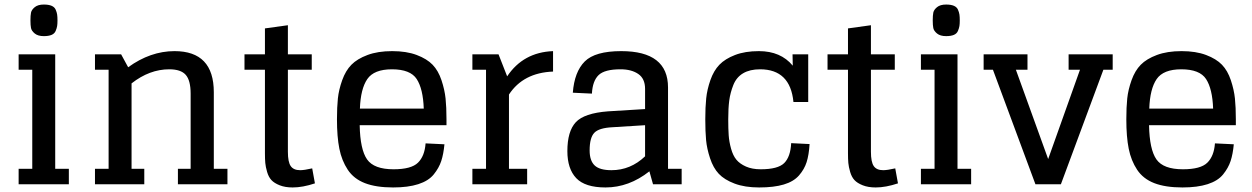

<svg xmlns="http://www.w3.org/2000/svg" viewBox="-20 -811 5511 845"><path d="M62 -504H122V-68H62V0H283V-68H223V-572H62ZM173 -652Q194 -652 207 -657.5Q220 -663 225 -675Q230 -687 231.5 -696.5Q233 -706 233 -721Q233 -737 231.5 -747Q230 -757 225 -768.5Q220 -780 207 -785.5Q194 -791 173 -791Q147 -791 133 -779.5Q119 -768 116.5 -755.5Q114 -743 114 -721Q114 -700 116.5 -687.5Q119 -675 133 -663.5Q147 -652 173 -652Z M398 -504H458V-68H398V0H615V-68H559V-444Q638 -506 725 -506Q776 -506 797.5 -481.5Q819 -457 819 -399V-68H763V0H981V-68H921V-405Q921 -586 748 -586Q642 -586 544 -515L513 -572H398Z M1056 -504H1146V-137Q1146 -111 1147.5 -94Q1149 -77 1155.5 -54.5Q1162 -32 1174.5 -18.5Q1187 -5 1211 4.5Q1235 14 1268 14Q1312 14 1366 -4L1354 -70Q1319 -62 1301 -62Q1272 -62 1259.5 -80Q1247 -98 1247 -143V-504H1352V-572H1247V-700L1146 -686V-572H1056Z M1710 14Q1776 14 1821 -0.5Q1866 -15 1889 -43.5Q1912 -72 1922 -102.5Q1932 -133 1936 -176L1853 -180Q1849 -124 1819.5 -95Q1790 -66 1712 -66Q1626 -66 1595.5 -109.5Q1565 -153 1563 -260H1945V-286Q1945 -339 1941 -377.5Q1937 -416 1923 -458Q1909 -500 1884 -526Q1859 -552 1814 -569Q1769 -586 1706 -586Q1643 -586 1597.5 -569Q1552 -552 1526.5 -526Q1501 -500 1486 -458Q1471 -416 1467 -377.5Q1463 -339 1463 -286Q1463 -209 1473.5 -156.5Q1484 -104 1510.5 -64Q1537 -24 1586 -5Q1635 14 1710 14ZM1705 -506Q1786 -506 1814 -463Q1842 -420 1845 -333H1564Q1567 -420 1596.5 -463Q1626 -506 1705 -506Z M2174 -572H2119H2059V-504H2119V-68H2059V0H2300V-68H2220V-395Q2283 -491 2414 -496V-586Q2283 -581 2212 -475Z M2854 0H2980V-68H2920V-426Q2920 -586 2714 -586Q2599 -586 2553.5 -540.5Q2508 -495 2501 -403L2585 -399Q2588 -455 2614.5 -480.5Q2641 -506 2711 -506Q2759 -506 2789 -485.5Q2819 -465 2819 -420V-331L2656 -321Q2551 -313 2514 -273Q2477 -233 2477 -146Q2477 -68 2516 -27Q2555 14 2645 14Q2748 14 2838 -57ZM2671 -62Q2619 -62 2597 -83Q2575 -104 2575 -149Q2575 -205 2595.5 -226.5Q2616 -248 2675 -251L2819 -260V-123Q2755 -62 2671 -62Z M3468 -572 3469 -522Q3416 -586 3320 -586Q3259 -586 3215 -569Q3171 -552 3146 -526Q3121 -500 3106.5 -458.5Q3092 -417 3088 -378Q3084 -339 3084 -286Q3084 -232 3087.5 -194.5Q3091 -157 3105 -114.5Q3119 -72 3143.5 -46Q3168 -20 3213 -3Q3258 14 3321 14Q3386 14 3429.5 1Q3473 -12 3496.5 -39Q3520 -66 3530 -97.5Q3540 -129 3543 -177L3462 -181Q3459 -121 3431.5 -93.5Q3404 -66 3328 -66Q3290 -66 3263 -78Q3236 -90 3221 -108Q3206 -126 3197.5 -156.5Q3189 -187 3187 -215.5Q3185 -244 3185 -286Q3185 -335 3189.5 -369Q3194 -403 3207.5 -437Q3221 -471 3250.5 -488.5Q3280 -506 3325 -506Q3458 -506 3472 -362H3537V-572Z M3622 -504H3712V-137Q3712 -111 3713.5 -94Q3715 -77 3721.5 -54.5Q3728 -32 3740.5 -18.5Q3753 -5 3777 4.5Q3801 14 3834 14Q3878 14 3932 -4L3920 -70Q3885 -62 3867 -62Q3838 -62 3825.5 -80Q3813 -98 3813 -143V-504H3918V-572H3813V-700L3712 -686V-572H3622Z M4033 -504H4093V-68H4033V0H4254V-68H4194V-572H4033ZM4144 -652Q4165 -652 4178 -657.5Q4191 -663 4196 -675Q4201 -687 4202.5 -696.5Q4204 -706 4204 -721Q4204 -737 4202.5 -747Q4201 -757 4196 -768.5Q4191 -780 4178 -785.5Q4165 -791 4144 -791Q4118 -791 4104 -779.5Q4090 -768 4087.5 -755.5Q4085 -743 4085 -721Q4085 -700 4087.5 -687.5Q4090 -675 4104 -663.5Q4118 -652 4144 -652Z M4502 -572H4309V-504H4350L4537 0H4649L4836 -504H4877V-572H4683V-504H4733L4593 -111L4451 -504H4502Z M5184 14Q5250 14 5295 -0.5Q5340 -15 5363 -43.5Q5386 -72 5396 -102.5Q5406 -133 5410 -176L5327 -180Q5323 -124 5293.5 -95Q5264 -66 5186 -66Q5100 -66 5069.5 -109.5Q5039 -153 5037 -260H5419V-286Q5419 -339 5415 -377.5Q5411 -416 5397 -458Q5383 -500 5358 -526Q5333 -552 5288 -569Q5243 -586 5180 -586Q5117 -586 5071.5 -569Q5026 -552 5000.5 -526Q4975 -500 4960 -458Q4945 -416 4941 -377.5Q4937 -339 4937 -286Q4937 -209 4947.5 -156.5Q4958 -104 4984.5 -64Q5011 -24 5060 -5Q5109 14 5184 14ZM5179 -506Q5260 -506 5288 -463Q5316 -420 5319 -333H5038Q5041 -420 5070.5 -463Q5100 -506 5179 -506Z"/></svg>

Font: Glegoo
Style: Bold
Weight: 700
Version: Version 2.0.1; ttfautohint (v0.9) -r 48 -G 60